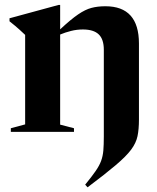

<svg xmlns="http://www.w3.org/2000/svg" viewBox="-20 -548 654 798"><path d="M411.5 19V-341Q411.5 -385 390.2 -405.2Q369 -425.5 324.5 -425.5Q299.5 -425.5 275.5 -419.5Q251.5 -413.5 230 -404.5V-30L287.5 -15V0H25V-15L84.5 -31V-403Q76 -411 60.8 -425Q45.5 -439 19.5 -459.5V-472L223.5 -527.5H230V-426Q274.5 -467.5 304.5 -488Q334.5 -508.5 360.2 -515.2Q386 -522 418 -522Q557.5 -522 557.5 -367V-51Q557.5 -10.5 551.5 18Q545.5 46.5 525 74Q504.5 101.5 461.5 138Q418.5 174.5 344 230.5L334 219.5Q361.5 186 377.2 163.2Q393 140.5 400.2 120.8Q407.5 101 409.5 77.5Q411.5 54 411.5 19Z"/></svg>

Font: Newsreader Display SemiBold
Style: Regular
Weight: 600
Designer: Hugues Gentile
Foundry: Production Type
Version: Version 1.001